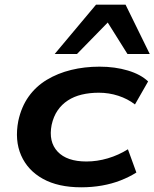

<svg xmlns="http://www.w3.org/2000/svg" viewBox="-20 -788 658 818"><path d="M326 10Q228 10 163 -26Q98 -62 70 -126Q42 -190 58 -273Q71 -333 102 -376.5Q133 -420 179.5 -448Q226 -476 283 -490Q340 -504 404 -504Q470 -504 525 -487.5Q580 -471 611 -441L555 -343Q524 -367 484 -380Q444 -393 401 -393Q362 -393 328.5 -385Q295 -377 269 -360Q243 -343 225.5 -317.5Q208 -292 200 -256Q186 -184 225.5 -142Q265 -100 348 -100Q394 -100 439.5 -113.5Q485 -127 525 -152L561 -53Q531 -34 494 -19.5Q457 -5 414.5 2.5Q372 10 326 10ZM213 -558 389 -768H515L618 -558H523L439 -692L308 -558Z"/></svg>

Font: Nunito Sans 10pt Expanded
Style: Bold Italic
Weight: 700
Width: 7
Italic angle: -9°
Designer: Vernon Adams
Foundry: Vernon Adams
Version: Version 3.101;gftools[0.9.27]